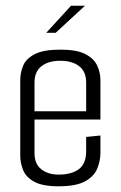

<svg xmlns="http://www.w3.org/2000/svg" viewBox="-20 -649 423 673"><path d="M185 4Q129 4 100 -12Q71 -28 61 -53Q51 -78 51 -103V-368Q51 -394 61 -418.5Q71 -443 101.5 -459Q132 -475 192 -475Q249 -475 279 -459.5Q309 -444 320.5 -419.5Q332 -395 332 -368V-254L282 -252V-360Q282 -398 257.5 -417Q233 -436 191 -436Q150 -436 125.5 -417Q101 -398 101 -360V-112Q101 -74 125 -55.5Q149 -37 185 -37Q232 -37 257 -56.5Q282 -76 282 -119V-169L332 -174V-115Q332 -83 320 -56Q308 -29 276.5 -12.5Q245 4 185 4ZM59 -230V-259H332V-230ZM142 -534 229 -629H278L175 -534Z"/></svg>

Font: Smooch Sans Thin
Style: Regular
Weight: 400
Version: Version 1.010